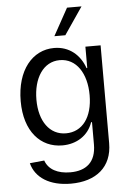

<svg xmlns="http://www.w3.org/2000/svg" viewBox="-64 -820 733 1082"><g transform="rotate(-5 303.0 -279.0)"><path d="M293 216C435 216 527 143 527 7V-546H441V-425H437C411 -500 351 -554 264 -554C142 -554 51 -447 51 -271C51 -101 140 -3 264 -3C344 -3 411 -45 436 -119H441V7C441 107 385 152 295 152C224 152 172 125 154 73L72 81C93 164 173 216 293 216ZM140 -272C140 -394 197 -483 290 -483C384 -483 441 -395 441 -272C441 -147 383 -69 290 -69C198 -69 140 -150 140 -272ZM272 -620H334L439 -774H357Z"/></g></svg>

Font: Wafeq
Style: Regular
Weight: 400
Designer: Rasmus Andersson & Azza Alameddine
Foundry: Google & TypeTogether
Version: Version 3.000;FEAKit 1.0